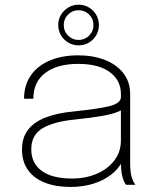

<svg xmlns="http://www.w3.org/2000/svg" viewBox="-20 -768 640 798"><path d="M273.5 9Q211 9 165.8 -9Q120.5 -27 96 -61.8Q71.5 -96.5 71.5 -146.5Q71.5 -196 96.5 -228.5Q121.5 -261 169 -279.5Q216.5 -298 283.5 -304.5Q388.5 -315 435.5 -327Q482.5 -339 482.5 -364.5Q482.5 -368 482.5 -371.2Q482.5 -374.5 482.5 -377.5Q482.5 -434.5 436 -468.5Q389.5 -502.5 305 -502.5Q217.5 -502.5 168 -464.8Q118.5 -427 118.5 -357.5H80Q80 -414 107.8 -454.2Q135.5 -494.5 186.2 -516.2Q237 -538 305 -538Q367 -538 415.8 -519Q464.5 -500 492.8 -463.8Q521 -427.5 521 -376Q521 -366 521 -355.5Q521 -345 521 -335V-88Q521 -72 522.5 -57.2Q524 -42.5 527.5 -31.5Q531.5 -18.5 535.8 -10.8Q540 -3 542.5 0H504Q501.5 -2 497.5 -9.8Q493.5 -17.5 490 -29.5Q485.5 -44 484 -60.2Q482.5 -76.5 482.5 -103.5L488.5 -98Q473 -66 441.5 -41.8Q410 -17.5 367 -4.2Q324 9 273.5 9ZM279 -26Q335.5 -26 381.5 -45.5Q427.5 -65 455 -100.8Q482.5 -136.5 482.5 -184.5V-328L490 -313.5Q464.5 -297 411.8 -287.5Q359 -278 294 -271.5Q204.5 -263 157.2 -235.2Q110 -207.5 110 -147.5Q110 -89.5 153.5 -57.8Q197 -26 279 -26ZM306.5 -602Q332.5 -602 350.5 -620Q368.5 -638 368.5 -664Q368.5 -689.5 350.5 -707.5Q332.5 -725.5 306.5 -725.5Q281 -725.5 263 -707.5Q245 -689.5 245 -664Q245 -638 263 -620Q281 -602 306.5 -602ZM306.5 -579.5Q283.5 -579.5 264.2 -590.8Q245 -602 233.5 -621.2Q222 -640.5 222 -664Q222 -687.5 233.5 -706.5Q245 -725.5 264.2 -737Q283.5 -748.5 306.5 -748.5Q330.5 -748.5 349.5 -737Q368.5 -725.5 379.8 -706.5Q391 -687.5 391 -664Q391 -640.5 379.8 -621.2Q368.5 -602 349.5 -590.8Q330.5 -579.5 306.5 -579.5Z"/></svg>

Font: Epilogue ExtraLight
Style: Regular
Weight: 250
Designer: Tyler Finck
Foundry: Etcetera Type Co
Version: Version 2.112